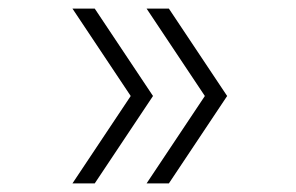

<svg xmlns="http://www.w3.org/2000/svg" viewBox="-20 -494 690 448"><path d="M374 -66H322L458 -270L322 -474H374L510 -270ZM201 -66H149L285 -270L149 -474H201L337 -270Z"/></svg>

Font: Azeret Mono Thin
Style: Regular
Weight: 100
Designer: Martin Vácha
Foundry: Displaay
Version: Version 1.002